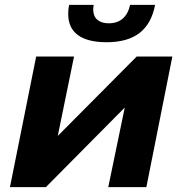

<svg xmlns="http://www.w3.org/2000/svg" viewBox="-20 -771 751 791"><path d="M419 -597C534 -597 599 -647 619 -751H516C505 -701 475 -675 428 -675C388 -675 364 -695 364 -732C364 -738 365 -744 366 -751H265C262 -738 261 -725 261 -713C261 -637 315 -597 419 -597ZM21 0H169L494 -328L426 0H583L690 -538H543L218 -211L285 -538H129Z"/></svg>

Font: AWKNG-Font
Style: Bold Italic
Weight: 700
Italic angle: -11.3°
Designer: Awakening Church
Foundry: Awakening Church
Version: Version 1.700;PS 001.700;hotconv 1.0.88;makeotf.lib2.5.64775